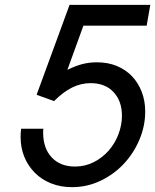

<svg xmlns="http://www.w3.org/2000/svg" viewBox="-20 -759 640 792"><path d="M159 -228Q158 -224 158 -220Q158 -216 158 -212Q158 -147 193.5 -109.5Q229 -72 289 -72Q331 -72 366.5 -90Q402 -108 428 -137.5Q454 -167 468.5 -205Q483 -243 483 -282Q483 -342 448.5 -379Q414 -416 354 -416Q314 -416 277.5 -398Q241 -380 203 -342L131 -368L267 -739H600L585 -653H324L258 -471Q293 -488 321 -495Q349 -502 380 -502Q425 -502 461.5 -487Q498 -472 524 -445Q550 -418 564.5 -380.5Q579 -343 579 -299Q579 -239 555 -182.5Q531 -126 490 -82.5Q449 -39 394 -13Q339 13 277 13Q230 13 191 -2.5Q152 -18 124 -46Q96 -74 80.5 -111.5Q65 -149 65 -194Q65 -202 65.5 -210.5Q66 -219 67 -228Z"/></svg>

Font: Involve Medium Oblique
Style: Italic
Weight: 500
Italic angle: -10.5°
Designer: Stefan Peev
Foundry: Context Ltd.
Version: Version 1.001